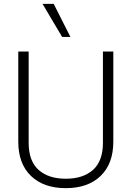

<svg xmlns="http://www.w3.org/2000/svg" viewBox="-20 -968 684 998"><path d="M75 -232V-700H129V-226Q129 -131 180.5 -85Q232 -39 322 -39Q412 -39 463.5 -85Q515 -131 515 -226V-700H569V-232Q569 -117 503 -53.5Q437 10 322 10Q207 10 141 -53.5Q75 -117 75 -232ZM201 -948H259L346 -776H303Z"/></svg>

Font: Niramit ExtraLight
Style: Regular
Weight: 200
Designer: Katatrad Aksorn Co.,Ltd.
Foundry: Cadson Demak Co.,Ltd.
Version: Version 1.000; ttfautohint (v1.6)